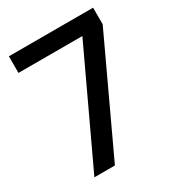

<svg xmlns="http://www.w3.org/2000/svg" viewBox="-160 -752 779 851"><g transform="rotate(-30 229.5 -327.0)"><path d="M14 -569V-654H445V-569L179 0H74L341 -569Z"/></g></svg>

Font: Hind Kochi Medium
Style: Regular
Weight: 500
Designer: Dhruvi Tolia
Foundry: Indian Type Foundry
Version: Version 0.702;PS 1.0;hotconv 1.0.81;makeotf.lib2.5.63406